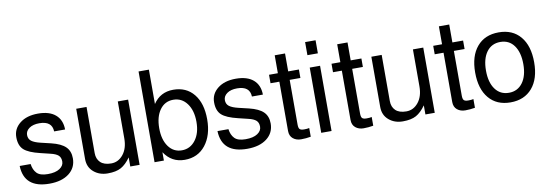

<svg xmlns="http://www.w3.org/2000/svg" viewBox="-56 -1112 4328 1519"><g transform="rotate(-10 2107.5 -353.0)"><path d="M122 -156Q128 -109 154.5 -81.5Q181 -54 243 -54Q305 -54 338.5 -76.5Q372 -99 372 -132Q372 -165 353 -182Q334 -199 291 -209L213 -228Q120 -250 83.5 -283.5Q47 -317 47 -384.5Q47 -452 102 -495.5Q157 -539 248 -539Q339 -539 388 -497Q437 -455 438 -378H350Q347 -462 245 -462Q194 -462 164 -440.5Q134 -419 134 -387Q134 -355 157 -337.5Q180 -320 231 -308L311 -289Q389 -270 424 -235.5Q459 -201 459 -143Q459 -67 400.5 -22Q342 23 243 23Q40 23 34 -156Z M970 0H895V-73Q858 -21 818 1Q778 23 711 23Q644 23 598.5 -16Q553 -55 553 -120V-524H636V-153Q636 -106 665 -78Q694 -50 751.5 -50Q809 -50 848 -98.5Q887 -147 887 -227V-524H970Z M1472 -257.5Q1472 -349 1430.5 -405Q1389 -461 1321 -461Q1253 -461 1213 -405.5Q1173 -350 1173 -258Q1173 -166 1213 -110.5Q1253 -55 1320 -55Q1387 -55 1429.5 -110.5Q1472 -166 1472 -257.5ZM1090 -729H1173V-453Q1230 -539 1334.5 -539Q1439 -539 1499 -465Q1559 -391 1559 -262.5Q1559 -134 1497 -55.5Q1435 23 1329.5 23Q1224 23 1165 -67V0H1090Z M1711 -156Q1717 -109 1743.5 -81.5Q1770 -54 1832 -54Q1894 -54 1927.5 -76.5Q1961 -99 1961 -132Q1961 -165 1942 -182Q1923 -199 1880 -209L1802 -228Q1709 -250 1672.5 -283.5Q1636 -317 1636 -384.5Q1636 -452 1691 -495.5Q1746 -539 1837 -539Q1928 -539 1977 -497Q2026 -455 2027 -378H1939Q1936 -462 1834 -462Q1783 -462 1753 -440.5Q1723 -419 1723 -387Q1723 -355 1746 -337.5Q1769 -320 1820 -308L1900 -289Q1978 -270 2013 -235.5Q2048 -201 2048 -143Q2048 -67 1989.5 -22Q1931 23 1832 23Q1629 23 1623 -156Z M2342 -524V-456H2256V-97Q2256 -69 2265.5 -59.5Q2275 -50 2301 -50Q2327 -50 2342 -54V16Q2303 23 2264 23Q2225 23 2199 1.5Q2173 -20 2173 -60V-456H2102V-524H2173V-668H2256V-524Z M2512 -729V-624H2428V-729ZM2512 -524V0H2429V-524Z M2844 -524V-456H2758V-97Q2758 -69 2767.5 -59.5Q2777 -50 2803 -50Q2829 -50 2844 -54V16Q2805 23 2766 23Q2727 23 2701 1.5Q2675 -20 2675 -60V-456H2604V-524H2675V-668H2758V-524Z M3341 0H3266V-73Q3229 -21 3189 1Q3149 23 3082 23Q3015 23 2969.5 -16Q2924 -55 2924 -120V-524H3007V-153Q3007 -106 3036 -78Q3065 -50 3122.5 -50Q3180 -50 3219 -98.5Q3258 -147 3258 -227V-524H3341Z M3661 -524V-456H3575V-97Q3575 -69 3584.5 -59.5Q3594 -50 3620 -50Q3646 -50 3661 -54V16Q3622 23 3583 23Q3544 23 3518 1.5Q3492 -20 3492 -60V-456H3421V-524H3492V-668H3575V-524Z M4098 -257.5Q4098 -352 4058.5 -407Q4019 -462 3948.5 -462Q3878 -462 3838 -407.5Q3798 -353 3798 -258Q3798 -163 3838 -108.5Q3878 -54 3947.5 -54Q4017 -54 4057.5 -108.5Q4098 -163 4098 -257.5ZM3711 -258Q3711 -390 3774 -464.5Q3837 -539 3948.5 -539Q4060 -539 4122.5 -464.5Q4185 -390 4185 -257.5Q4185 -125 4121.5 -51Q4058 23 3947 23Q3836 23 3773.5 -51.5Q3711 -126 3711 -258Z"/></g></svg>

Font: Autonym
Style: Regular
Weight: 500
Version: Version 1.0.20131126